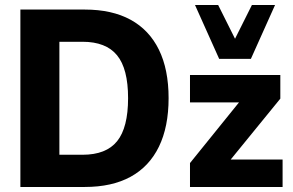

<svg xmlns="http://www.w3.org/2000/svg" viewBox="-20 -743 1166 763"><path d="M61 0V-705H317Q425 -705 499 -664.5Q573 -624 611.5 -545.5Q650 -467 650 -353Q650 -239 611.5 -160Q573 -81 499 -40.5Q425 0 317 0ZM216 -128H308Q402 -128 445.5 -182Q489 -236 489 -353Q489 -470 445 -523.5Q401 -577 308 -577H216ZM735 0V-95L962 -376V-336H735V-445H1094V-351L865 -70V-109H1103V0ZM851 -509 755 -723H847L914 -589L981 -723H1073L977 -509Z"/></svg>

Font: Nunito Sans 12pt ExtraLight
Style: Weight 830 Width 84 Optical size 12.0 YTLC 445
Weight: 830
Width: 4
Designer: Vernon Adams
Foundry: Vernon Adams
Version: Version 3.101;gftools[0.9.27]